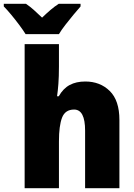

<svg xmlns="http://www.w3.org/2000/svg" viewBox="-70 -993 708 1013"><path d="M241 -641Q241 -589 238 -550Q235 -511 231 -485H240Q263 -526 297.5 -544.5Q332 -563 380 -563Q458 -563 509 -513Q560 -463 560 -360V0H379V-304Q379 -415 321 -415Q274 -415 257.5 -372.5Q241 -330 241 -247V0H60V-760H241ZM65 -813Q52 -834 31.5 -861.5Q11 -889 -11 -915.5Q-33 -942 -50 -959V-973H67Q89 -958 108.5 -940.5Q128 -923 152 -900Q176 -923 197 -941Q218 -959 240 -973H355V-959Q339 -941 317.5 -915Q296 -889 275 -862Q254 -835 241 -813Z"/></svg>

Font: Noto Sans SemiCondensed Black
Style: Regular
Weight: 900
Width: 4
Designer: Monotype Design Team
Foundry: Monotype Imaging Inc.
Version: Version 2.013; ttfautohint (v1.8.4.7-5d5b)